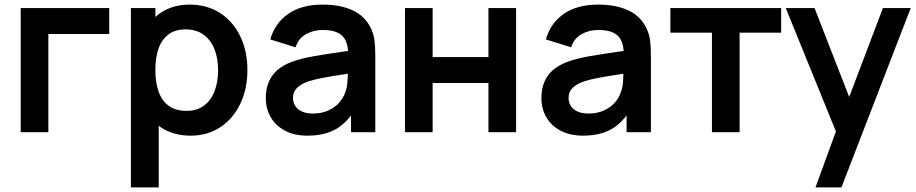

<svg xmlns="http://www.w3.org/2000/svg" viewBox="-20 -575 3985 835"><path d="M70 0V-540H455V-427.2H190.3V0Z M809.3 15Q732.8 15 678.7 -21.9Q624.6 -58.8 597 -123.3Q569.5 -187.8 569.5 -270.2Q569.5 -352.3 596.7 -416.8Q623.8 -481.2 677 -518.1Q730.1 -555 804.8 -555Q879.9 -555 937 -518.4Q994.1 -481.8 1025 -416.8Q1056 -351.9 1056 -270.2Q1056 -189.4 1025.4 -124.4Q994.8 -59.4 938.7 -22.2Q882.6 15 809.3 15ZM549.2 240V-540H655.7V-160.8H670.3V240ZM791 -92.8Q836.6 -92.8 867.5 -116Q898.3 -139.2 913.4 -179.2Q928.5 -219.2 928.5 -270.2Q928.5 -320.7 912.9 -360.6Q897.3 -400.6 865.6 -423.9Q833.9 -447.2 786.8 -447.2Q742 -447.2 712.7 -425.2Q683.4 -403.2 669.5 -363.7Q655.7 -324.2 655.7 -270.2Q655.7 -215.9 669.8 -176.3Q683.8 -136.7 714 -114.8Q744.1 -92.8 791 -92.8Z M1317.2 15Q1260.4 15 1219.4 -6.7Q1178.4 -28.4 1157.2 -65.6Q1136 -102.8 1136 -148Q1136 -208.2 1165.8 -248.1Q1195.5 -288.1 1258.8 -309.5Q1295.7 -321.9 1345.8 -330.7Q1395.9 -339.4 1488.2 -352.7Q1500.6 -354.6 1513.2 -356.2Q1525.8 -357.9 1537.7 -359.8L1494.3 -335.7Q1494.6 -373.6 1483.6 -397.6Q1472.7 -421.6 1448.2 -433.1Q1423.7 -444.7 1383.3 -444.7Q1343.2 -444.7 1310.5 -426.3Q1277.8 -407.9 1265.5 -369.2L1155.3 -403.7Q1175.8 -474.4 1233.4 -514.7Q1291 -555 1383.7 -555Q1458.9 -555 1512.5 -530.6Q1566.1 -506.2 1591.7 -454.5Q1604.8 -428.8 1608.5 -401Q1612.2 -373.2 1612.2 -331.3V0H1506.5V-117.2L1524 -97.8Q1499.1 -58.6 1469.7 -33.7Q1440.3 -8.8 1402.9 3.1Q1365.5 15 1317.2 15ZM1341 -81.2Q1379.4 -81.2 1408.6 -94.9Q1437.8 -108.6 1455.5 -129Q1473.2 -149.4 1480.3 -170.7Q1487.9 -188.3 1490.3 -211.4Q1492.7 -234.4 1492.7 -261.5V-271.7L1529.7 -260.5L1486 -253.4Q1418.3 -243.1 1382 -236.1Q1345.7 -229.1 1319.5 -220.5Q1287.2 -208.6 1270.7 -191.8Q1254.2 -174.9 1254.2 -149.5Q1254.2 -129.3 1264.2 -113.9Q1274.2 -98.5 1293.6 -89.8Q1313.1 -81.2 1341 -81.2Z M1741.2 0V-540H1861.5V-326.8H2104.2V-540H2224.5V0H2104.2V-214H1861.5V0Z M2515.7 15Q2458.9 15 2417.9 -6.7Q2376.9 -28.4 2355.7 -65.6Q2334.5 -102.8 2334.5 -148Q2334.5 -208.2 2364.2 -248.1Q2394 -288.1 2457.3 -309.5Q2494.2 -321.9 2544.3 -330.7Q2594.4 -339.4 2686.8 -352.7Q2699.1 -354.6 2711.7 -356.2Q2724.2 -357.9 2736.2 -359.8L2692.8 -335.7Q2693.1 -373.6 2682.1 -397.6Q2671.2 -421.6 2646.7 -433.1Q2622.2 -444.7 2581.8 -444.7Q2541.8 -444.7 2509 -426.3Q2476.3 -407.9 2464 -369.2L2353.8 -403.7Q2374.3 -474.4 2431.9 -514.7Q2489.5 -555 2582.2 -555Q2657.4 -555 2711 -530.6Q2764.6 -506.2 2790.2 -454.5Q2803.3 -428.8 2807 -401Q2810.7 -373.2 2810.7 -331.3V0H2705V-117.2L2722.5 -97.8Q2697.6 -58.6 2668.2 -33.7Q2638.8 -8.8 2601.4 3.1Q2564 15 2515.7 15ZM2539.5 -81.2Q2577.9 -81.2 2607.1 -94.9Q2636.2 -108.6 2654 -129Q2671.8 -149.4 2678.8 -170.7Q2686.4 -188.3 2688.8 -211.4Q2691.2 -234.4 2691.2 -261.5V-271.7L2728.2 -260.5L2684.5 -253.4Q2616.8 -243.1 2580.5 -236.1Q2544.2 -229.1 2518 -220.5Q2485.7 -208.6 2469.2 -191.8Q2452.7 -174.9 2452.7 -149.5Q2452.7 -129.3 2462.7 -113.9Q2472.7 -98.5 2492.1 -89.8Q2511.6 -81.2 2539.5 -81.2Z M3076.2 0V-433H2895.5V-540H3377.2V-433H3196.5V0Z M3526.5 240 3630.7 -45.3 3632.5 38.7 3397.2 -540H3522.3L3689.3 -111.8H3657.3L3819.8 -540H3940.7L3639.3 240Z"/></svg>

Font: Manrope
Style: Regular
Weight: 400
Designer: Mikhail Sharanda
Foundry: Mikhail Sharanda
Version: Version 4.503